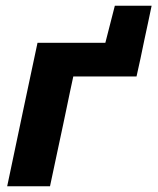

<svg xmlns="http://www.w3.org/2000/svg" viewBox="-20 -648 548 668"><path d="M5 0Q16 -53.5 26.8 -103.5Q37.5 -153.5 50.5 -216L61 -266Q77 -341 88 -393.2Q99 -445.5 110.5 -499H346.5L379.5 -628H507.5Q501 -597 494.8 -567.5Q488.5 -538 482 -508Q475.5 -476.5 468.8 -444.5Q462 -412.5 455 -382H235Q229.5 -356.5 223.5 -328.5Q217.5 -300.5 210.5 -266L200 -216Q186.5 -153.5 176 -103.5Q165.5 -53.5 154 0Z"/></svg>

Font: Commissioner
Style: Bold Italic
Weight: 700
Italic angle: -12°
Designer: Kostas Bartsokas
Foundry: Kostas Bartsokas
Version: Version 1.000; ttfautohint (v1.8.3)